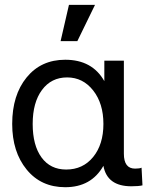

<svg xmlns="http://www.w3.org/2000/svg" viewBox="-20 -782 642 806"><path d="M257.8 -70.3Q328.1 -70.3 371.1 -123Q414.1 -175.8 414.1 -261.7Q414.1 -347.7 371.1 -402.3Q328.1 -457 261.7 -457Q195.3 -457 156.2 -404.3Q117.2 -351.6 117.2 -261.7Q117.2 -171.9 154.3 -121.1Q191.4 -70.3 257.8 -70.3ZM253.9 3.9Q152.3 3.9 91.8 -70.3Q31.2 -144.5 31.2 -261.7Q31.2 -382.8 91.8 -457Q152.3 -531.2 253.9 -531.2Q367.2 -531.2 418 -441.4V-527.3H500V-136.7Q500 -74.2 546.9 -74.2Q566.4 -74.2 574.2 -78.1L578.1 -3.9Q562.5 0 531.2 0Q429.7 0 414.1 -85.9Q363.3 3.9 253.9 3.9ZM269.5 -761.7H378.9L304.7 -609.4H234.4Z"/></svg>

Font: 和音 by 宁静之雨，公众号njzyshare
Style: Regular
Weight: 400
Designer: Steve Matteson
Foundry: Ascender Corporation
Version: Version 6.00;June 8, 2018;FontCreator 11.0.0.2388 32-bit